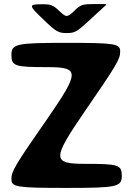

<svg xmlns="http://www.w3.org/2000/svg" viewBox="-20 -921 645 941"><path d="M394 -373C553 -604 569 -631 569 -669C569 -707 545 -711 303 -711C60 -711 36 -706 36 -652C36 -597 52 -592 212 -592C371 -592 371 -569 212 -339C52 -109 36 -82 36 -43C36 -4 61 0 307 0C552 0 577 -5 577 -59C577 -113 561 -118 398 -118C235 -118 235 -141 394 -373ZM271 -867C238 -898 229 -901 175 -900C121 -899 122 -893 189 -829C255 -765 266 -759 307 -759C347 -759 358 -765 425 -828L499 -896V-901H439C384 -901 375 -898 343 -867C310 -835 304 -835 271 -867Z"/></svg>

Font: Asimov Print
Style: A
Weight: 500
Designer: Google
Version: Version 2.000980: 2014